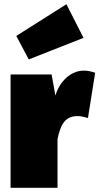

<svg xmlns="http://www.w3.org/2000/svg" viewBox="-20 -888 470 908"><path d="M375 -709 294 -868 57 -718 116 -607ZM376 -554C317 -554 262 -505 242 -436L224 -536H30V0H252V-230C265 -291 283 -339 346 -339C363 -339 379 -335 396 -330L430 -544C410 -550 397 -554 376 -554Z"/></svg>

Font: Fira Sans Ultra
Style: Regular
Weight: 950
Designer: Carrois Corporate & Edenspiekermann AG
Foundry: Carrois Corporate GbR & Edenspiekermann AG
Version: Version 4.203;PS 004.203;hotconv 1.0.88;makeotf.lib2.5.64775